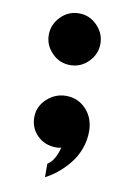

<svg xmlns="http://www.w3.org/2000/svg" viewBox="-81 -607 554 805"><g transform="rotate(10 196.0 -204.5)"><path d="M112.3 -367.9Q80.1 -400.9 80.1 -444.8Q80.1 -488.8 112.3 -522Q144.5 -555.2 189.9 -555.2Q235.4 -555.2 267.6 -522Q299.8 -488.8 299.8 -444.8Q299.8 -400.9 267.6 -367.9Q235.4 -335 189.9 -335Q144.5 -335 112.3 -367.9ZM80.1 -94.2Q80.1 -139.6 115.2 -172.4Q150.4 -205.1 196.8 -205.1Q248 -205.1 282.5 -168Q316.9 -130.9 316.9 -74.2Q316.9 -36.1 303.7 -0.5Q290.5 35.2 268.3 62.7Q246.1 90.3 220.7 111.3Q195.3 132.3 168 146V88.9Q199.7 68.8 213.9 12.2Q205.1 15.1 192.9 15.1Q144 15.1 112.1 -16.4Q80.1 -47.9 80.1 -94.2Z"/></g></svg>

Font: Copperplate CC
Style: Bold
Weight: 700
Designer: indestructible type*
Foundry: Cowboy Collective
Version: Version 1.000